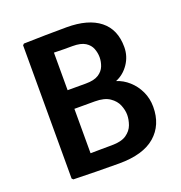

<svg xmlns="http://www.w3.org/2000/svg" viewBox="-126 -797 860 910"><g transform="rotate(-20 304.5 -342.0)"><path d="M91.5 -684Q148.5 -685.5 202.8 -686.5Q257 -687.5 308 -687.5Q416.5 -687.5 474.8 -641.2Q533 -595 533 -506.5Q533 -460 507.2 -422Q481.5 -384 441 -367.5Q474.5 -357.5 503 -332Q531.5 -306.5 548.2 -270.8Q565 -235 565 -193Q565 -101.5 504 -48.5Q443 4.5 322 4.5Q262.5 4.5 206.8 3.5Q151 2.5 91.5 1L85 -5.5V-677.5ZM304 -594Q286 -594 259.5 -594Q233 -594 210.5 -595V-405.5H302.5Q344.5 -405.5 367 -420Q389.5 -434.5 398 -456.5Q406.5 -478.5 406.5 -500.5Q406.5 -523 398.2 -544.5Q390 -566 368 -580Q346 -594 304 -594ZM210.5 -87.5Q239.5 -88 266.8 -88.2Q294 -88.5 317.5 -88.5Q366.5 -88.5 392 -106.2Q417.5 -124 426.8 -149.8Q436 -175.5 436 -199.5Q436 -223 425.5 -249Q415 -275 388.2 -293.2Q361.5 -311.5 313.5 -311.5H210.5Z"/></g></svg>

Font: Signika Negative SemiBold
Style: Regular
Weight: 600
Designer: Anna Giedryś
Foundry: Anna Giedryś
Version: Version 2.000; ttfautohint (v1.8.3) -l 8 -r 50 -G 200 -x 9 -